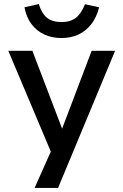

<svg xmlns="http://www.w3.org/2000/svg" viewBox="-20 -749 610 949"><path d="M151 180 250 -42V45L21 -498H140L287 -113L433 -498H549L267 180ZM284 -561Q237 -561 199 -578.5Q161 -596 135.5 -630Q110 -664 101 -713L172 -729Q185 -684 211.5 -662Q238 -640 284 -640Q328 -640 355 -661Q382 -682 400 -728L470 -713Q457 -662 430.5 -628.5Q404 -595 367 -578Q330 -561 284 -561Z"/></svg>

Font: Nunito Sans 7pt SemiBold
Style: Regular
Weight: 600
Designer: Vernon Adams
Foundry: Vernon Adams
Version: Version 3.101;gftools[0.9.27]